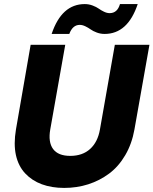

<svg xmlns="http://www.w3.org/2000/svg" viewBox="-20 -924 760 951"><path d="M59.1 -283.2 131.8 -702.1H303.2L229 -283.2Q217.8 -220.2 242.9 -186Q268.1 -151.9 328.1 -151.9Q388.7 -151.9 426.5 -186.3Q464.4 -220.7 475.1 -283.2L548.8 -702.1H720.2L646 -283.2Q633.3 -211.4 600.3 -155.3Q567.4 -99.1 520.5 -64.2Q473.6 -29.3 417.2 -11.2Q360.8 6.8 297.9 6.8Q236.3 6.8 187.3 -11.2Q138.2 -29.3 104.5 -65.4Q70.8 -101.6 58.8 -156Q46.9 -210.4 59.1 -283.2ZM235.8 -755.9Q285.2 -903.8 399.9 -903.8Q419.9 -903.8 438.7 -896.7Q457.5 -889.6 469 -881.3Q480.5 -873 495.1 -866Q509.8 -858.9 522.9 -858.9Q561.5 -858.9 574.2 -903.8H662.1Q612.8 -755.9 498 -755.9Q478 -755.9 459.2 -762.9Q440.4 -770 429 -778.3Q417.5 -786.6 402.8 -793.7Q388.2 -800.8 375 -800.8Q339.8 -800.8 323.2 -755.9Z"/></svg>

Font: Poppins
Style: Bold Italic
Weight: 700
Italic angle: -10°
Designer: Ninad Kale (Devanagari), Jonny Pinhorn (Latin)
Foundry: Indian Type Foundry
Version: Version 3.200;PS 1.000;hotconv 16.6.54;makeotf.lib2.5.65590